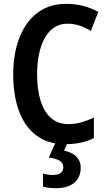

<svg xmlns="http://www.w3.org/2000/svg" viewBox="-20 -744 560 1004"><path d="M332 -620Q293 -620 263.5 -600.5Q234 -581 214 -545Q194 -509 184 -461Q174 -413 174 -356Q174 -274 193 -215Q212 -156 248.5 -125.5Q285 -95 337 -95Q374 -95 406.5 -104.5Q439 -114 471 -129V-22Q439 -6 402 2Q365 10 321 10Q233 10 172.5 -34Q112 -78 80.5 -160Q49 -242 49 -357Q49 -436 67 -503Q85 -570 120.5 -620Q156 -670 207.5 -697Q259 -724 327 -724Q371 -724 413 -713.5Q455 -703 494 -682L455 -582Q428 -599 397.5 -609.5Q367 -620 332 -620ZM402 133Q402 183 368.5 211.5Q335 240 274 240Q253 240 235.5 238Q218 236 205 232V164Q217 167 230 169Q243 171 255 171Q283 171 297 160.5Q311 150 311 131Q311 108 291 96Q271 84 235 80L271 0H334L315 44Q341 49 360.5 60.5Q380 72 391 90Q402 108 402 133Z"/></svg>

Font: Noto Sans Khmer Condensed SemiBold
Style: Regular
Weight: 600
Width: 3
Designer: Danh Hong and the Monotype Design Team
Foundry: Monotype Imaging Inc.
Version: Version 2.004